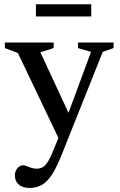

<svg xmlns="http://www.w3.org/2000/svg" viewBox="-20 -648 578 927"><path d="M322 -79 268 30.5 66.5 -392 3.5 -416V-442.5H239V-416L175 -395.5ZM122 259.5Q90.5 259.5 71.2 243.5Q52 227.5 52 199Q52 184.5 57.8 173.5Q63.5 162.5 72.5 156.2Q81.5 150 90.5 150Q100 150 110 154.2Q120 158.5 131.8 162.5Q143.5 166.5 157 166.5Q171.5 166.5 183.2 160.8Q195 155 205.8 140.5Q216.5 126 228 100.5L280 -25L302.5 -81L419.5 -397.5L356.5 -416V-442.5H528.5V-416L476 -397.5L276.5 102.5Q252 163.5 229.2 197.5Q206.5 231.5 180.8 245.5Q155 259.5 122 259.5ZM153.5 -568.5V-627.5H420.5V-568.5Z"/></svg>

Font: Newsreader 16pt 16pt Medium
Style: Regular
Weight: 500
Version: Version 1.003